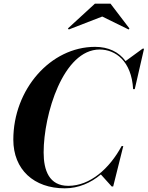

<svg xmlns="http://www.w3.org/2000/svg" viewBox="-20 -1015 804 1045"><path d="M536.5 -925 680 -854.5 684.5 -860 581.5 -995H496.5L349.5 -860L354.5 -854.5ZM332.5 10C407.5 10 474 -19.5 529 -65.5L588 0H596L651 -220H642C576 -97.5 470.5 -3.5 351.5 -3.5C247.5 -3.5 217.5 -88 217.5 -185C217.5 -392 323.5 -745.5 522.5 -745.5C607.5 -745.5 696 -683.5 704.5 -530H713.5L764 -750H756L663.5 -682.5C627 -732.5 569.5 -760 497.5 -760C254.5 -760 52.5 -528 52.5 -255C52.5 -92 164.5 10 332.5 10Z"/></svg>

Font: Bodoni* 24pt
Style: Bold Italic
Weight: 700
Italic angle: -13°
Version: Version 2.3